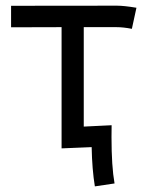

<svg xmlns="http://www.w3.org/2000/svg" viewBox="-20 -518 558 676"><path d="M274.9 -72.3 373 -77.1Q372.6 -64 372.6 -35.6Q372.6 67.9 383.3 127.9L314 138.2Q304.2 78.6 302.7 0L196.8 4.4V-422.4Q141.1 -422.4 85.7 -422.1Q30.3 -421.9 19 -421.9V-497.6Q44.9 -497.6 193.6 -497.8Q342.3 -498 392.1 -498Q416.5 -498 460.4 -490.7L444.3 -416.5Q414.1 -422.4 389.6 -422.4H274.9Z"/></svg>

Font: FantasqueSansM Nerd Font
Style: Regular
Weight: 400
Monospace: yes
Designer: Jany Belluz
Version: Version 1.8.0 ; ttfautohint (v1.8.2);Nerd Fonts 3.4.0